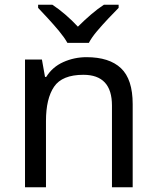

<svg xmlns="http://www.w3.org/2000/svg" viewBox="-20 -786 658 806"><path d="M343 -546Q439 -546 488 -499.5Q537 -453 537 -349V0H450V-343Q450 -472 330 -472Q241 -472 207 -422Q173 -372 173 -278V0H85V-536H156L169 -463H174Q200 -505 246 -525.5Q292 -546 343 -546ZM263 -606Q250 -629 228 -655.5Q206 -682 182 -708Q158 -734 140 -753V-766H200Q226 -749 254 -725Q282 -701 307 -674Q334 -701 362 -725Q390 -749 416 -766H478V-753Q459 -734 434.5 -708Q410 -682 387.5 -655.5Q365 -629 353 -606Z"/></svg>

Font: Noto Sans Old Permic
Style: Regular
Weight: 400
Designer: Monotype Design Team
Foundry: Monotype Imaging Inc.
Version: Version 2.001; ttfautohint (v1.8.4.7-5d5b)